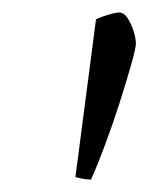

<svg xmlns="http://www.w3.org/2000/svg" viewBox="-20 -724 238 308"><path d="M126 -436Q119 -436 111.5 -437.5Q104 -439 101 -440L134 -693Q142 -697 154 -700.5Q166 -704 171 -704Q179 -704 185 -694.5Q191 -685 194.5 -673.5Q198 -662 198 -654Q198 -647 190.5 -620.5Q183 -594 172 -559.5Q161 -525 148.5 -491.5Q136 -458 126 -436Z"/></svg>

Font: Texturina Medium 12pt Thin
Style: Italic
Weight: 250
Italic angle: -11°
Version: Version 1.002